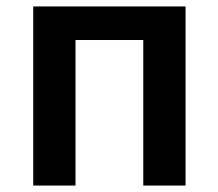

<svg xmlns="http://www.w3.org/2000/svg" viewBox="-20 -575 677 595"><path d="M83 0V-555H555V0H424V-451H214V0Z"/></svg>

Font: Noto Sans KR SemiBold
Style: Regular
Weight: 600
Designer: Ryoko NISHIZUKA  (kana, bopomofo & ideographs); Paul D. Hunt (Latin, Greek & Cyrillic); Sandoll Communications , Soo-you
Foundry: Adobe
Version: Version 2.004-H2;hotconv 1.0.118;makeotfexe 2.5.65603